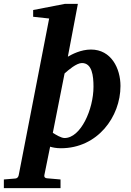

<svg xmlns="http://www.w3.org/2000/svg" viewBox="-116 -757 677 996"><path d="M509 -311C509 -402 461 -500 356 -500C303 -500 257 -475 236 -463L288 -737H221L56 -705V-670L139 -661L-19 152C-21 161 -26 168 -36 169C-36 169 -75 172 -96 174V219H198V174L129 168C118 168 112 161 114 152L144 4C157 8 176 12 200 12C390 12 509 -151 509 -311ZM369 -307C369 -190 303 -41 219 -41C201 -41 174 -58 158 -68L219 -376C239 -394 281 -430 309 -430C362 -430 369 -363 369 -307Z"/></svg>

Font: Veleka
Style: Bold Italic
Weight: 700
Italic angle: -12°
Designer: Stefan Peev, Context Ltd, 2016; SIL International, 1997-2014.
Foundry: Stefan Peev, Context Ltd, 2016
Version: Version 5.000